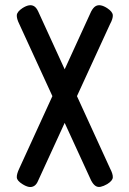

<svg xmlns="http://www.w3.org/2000/svg" viewBox="-20 -715 508 754"><path d="M401 8Q387 16 375.5 18.5Q364 21 355 15Q346 9 338 -6L56 -620Q45 -642 46 -655.5Q47 -669 68 -683Q82 -692 93.5 -694Q105 -696 114 -690.5Q123 -685 130 -670L412 -54Q424 -31 423 -18Q422 -5 401 8ZM68 8Q47 -5 46 -18Q45 -31 56 -54L338 -670Q346 -685 355 -690.5Q364 -696 375.5 -694Q387 -692 401 -683Q422 -669 423 -655.5Q424 -642 412 -620L130 -6Q124 9 114.5 15Q105 21 93.5 19Q82 17 68 8Z"/></svg>

Font: Fredoka Condensed
Style: Regular
Weight: 400
Width: 3
Designer: Ben Nathan
Foundry: Milena B. Brandão, Ben Nathan
Version: Version 2.001